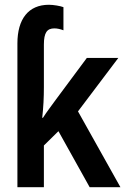

<svg xmlns="http://www.w3.org/2000/svg" viewBox="-20 -785 540 805"><path d="M53 -603V0H164V-175L225 -235L356 0H485L307 -318L476 -542H344L214 -367C193 -338 176 -316 160 -291H157C162 -336 164 -375 164 -420V-598C164 -648 177 -666 208 -666C220 -666 233 -663 246 -658V-755C233 -760 204 -765 185 -765C99 -765 53 -705 53 -603Z"/></svg>

Font: Noto Sans Mono ExtraCondensed SemiBold
Style: Regular
Weight: 600
Width: 2
Designer: Monotype Design Team
Foundry: Monotype Imaging Inc.
Version: Version 2.014